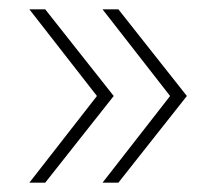

<svg xmlns="http://www.w3.org/2000/svg" viewBox="-20 -466 477 412"><path d="M77 -74 224 -260 77 -446H43L188 -260L43 -74ZM234 -74 381 -260 234 -446H200L345 -260L200 -74Z"/></svg>

Font: Talent ExtraLight
Style: Regular
Weight: 200
Designer: Mike Powis
Version: Version 1.001;hotconv 1.0.109;makeotfexe 2.5.65596